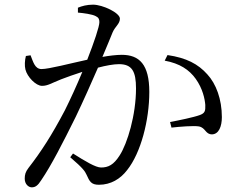

<svg xmlns="http://www.w3.org/2000/svg" viewBox="-20 -782 1040 823"><path d="M314 -728C338 -726 375 -721 390 -713C403 -707 406 -699 406 -687C406 -668 384 -603 354 -526C280 -510 190 -486 158 -486C129 -486 122 -518 111 -545L91 -542C86 -523 85 -500 89 -484C97 -452 134 -414 160 -414C185 -414 199 -425 242 -442C262 -450 296 -462 333 -474C309 -416 282 -357 258 -309C201 -201 157 -133 102 -62C89 -45 86 -33 86 -16C86 7 102 21 116 21C131 21 142 14 157 -10C200 -73 250 -171 305 -282C337 -349 371 -425 400 -492C434 -501 467 -507 490 -507C546 -507 563 -476 563 -403C563 -289 526 -167 493 -116C467 -75 444 -64 413 -64C390 -64 345 -91 293 -124L281 -108C337 -60 344 -48 351 -33C364 -4 371 10 404 10C455 10 496 -15 525 -53C584 -127 620 -267 620 -388C620 -506 577 -547 502 -547C479 -547 446 -543 419 -538C438 -582 453 -620 463 -644C474 -669 494 -680 494 -702C494 -727 420 -762 379 -762C352 -762 331 -756 314 -749ZM686 -522C751 -510 791 -483 819 -444C849 -402 858 -358 860 -332C861 -306 858 -297 837 -289C810 -279 746 -266 709 -259L715 -235C749 -239 812 -244 833 -240C862 -234 860 -206 889 -206C918 -207 931 -240 931 -280C931 -357 906 -423 869 -463C829 -508 779 -534 698 -546Z"/></svg>

Font: Noto Serif CJK JP
Style: Regular
Weight: 400
Designer: Ryoko NISHIZUKA 西塚涼子 (kana & ideographs); Frank Grießhammer (Latin, Greek & Cyrillic); Wenlong ZHANG 张文龙 (bopomofo); San
Foundry: Adobe Systems Incorporated
Version: Version 1.000;PS 1;hotconv 16.6.53;makeotf.lib2.5.65590